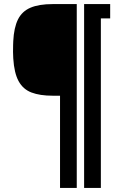

<svg xmlns="http://www.w3.org/2000/svg" viewBox="-20 -820 603 940"><path d="M273.9 100V-351.4H238.5Q175.2 -351.4 134 -367.2Q92.8 -382.9 71.1 -422.7Q49.4 -462.4 44.9 -534.2Q43.9 -547 43.8 -565.5Q43.7 -584 44.2 -599.4Q44.7 -614.9 44.9 -618.7Q48.2 -684.8 67.9 -724.6Q87.6 -764.4 129 -782.2Q170.4 -800 238.5 -800H355.8V100ZM391.8 100V-800H473.8V100ZM420.4 -729.9V-800H519.4V-729.9Z"/></svg>

Font: Big Shoulders Stencil Text SC Thin
Style: Regular
Weight: 100
Designer: Patric King
Foundry: XO Type Co
Version: Version 2.001